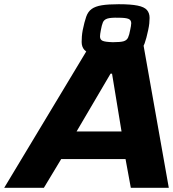

<svg xmlns="http://www.w3.org/2000/svg" viewBox="-63 -890 820 910"><path d="M-43 0 371 -688H615L737 0H557L532 -136H227L145 0ZM300 -267H513L468 -541H461ZM472 -626Q415 -626 382.5 -632.5Q350 -639 337 -653.5Q324 -668 324 -691Q324 -703 325 -717Q326 -731 329 -747Q337 -786 345.5 -810.5Q354 -835 371.5 -847.5Q389 -860 419.5 -865Q450 -870 500 -870Q557 -870 589 -863.5Q621 -857 633.5 -842.5Q646 -828 646 -805Q646 -793 644.5 -778.5Q643 -764 639 -746Q631 -708 622.5 -684.5Q614 -661 598 -648Q582 -635 552.5 -630.5Q523 -626 472 -626ZM472 -690Q508 -690 523 -694.5Q538 -699 544 -712Q550 -725 554 -748Q556 -758 557.5 -766Q559 -774 559 -780Q559 -795 546 -800.5Q533 -806 498 -806Q462 -807 446 -802Q430 -797 424.5 -783.5Q419 -770 415 -747Q413 -736 412 -729.5Q411 -723 411 -717Q411 -702 423.5 -696.5Q436 -691 472 -690Z"/></svg>

Font: Saira Expanded
Style: Bold Italic
Weight: 700
Width: 7
Italic angle: -12°
Designer: Hector Gatti with collaboration of the Omnibus-Type team
Foundry: Omnibus-Type
Version: Version 1.101